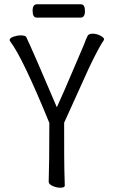

<svg xmlns="http://www.w3.org/2000/svg" viewBox="-20 -866 540 895"><path d="M260 9Q244 9 225.5 1Q207 -7 207 -19Q210 -108 210 -293Q86 -596 29 -671Q25 -677 25 -679Q25 -689 42.5 -695Q60 -701 76 -701Q98 -701 102 -694Q134 -627 245 -366Q275 -431 336 -575Q366 -644 371 -657Q383 -689 388.5 -699Q394 -709 412 -709Q430 -709 447.5 -700Q465 -691 465 -683L464 -679Q441 -646 396 -552L279 -294Q279 -95 280 -74Q282 -25 282 -1Q282 9 260 9ZM151 -784Q132 -784 132 -816Q132 -846 152 -846H357Q376 -846 376 -815Q376 -784 356 -784Z"/></svg>

Font: LXGW WenKai Mono TC
Style: Regular
Weight: 400
Designer: LXGW / Fontworks Inc.
Foundry: LXGW / Fontworks Inc.
Version: Version 1.330